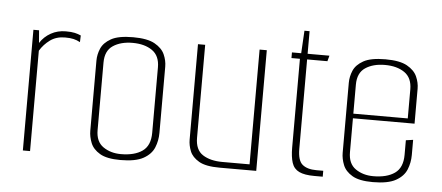

<svg xmlns="http://www.w3.org/2000/svg" viewBox="-43 -650 1715 745"><g transform="rotate(5 814.5 -277.0)"><path d="M67 0V-470H89L93 -421Q109 -446 135 -460.5Q161 -475 193 -475Q215 -475 228 -472Q241 -469 252 -464L251 -438Q238 -445 225 -448Q212 -451 192 -451Q158 -451 134 -433.5Q110 -416 95 -391V0Z M447 4Q394 4 367 -12Q340 -28 330.5 -52Q321 -76 321 -99V-372Q321 -396 331 -419.5Q341 -443 369.5 -459Q398 -475 455 -475Q511 -475 539.5 -459Q568 -443 578.5 -419.5Q589 -396 589 -372V-114Q589 -84 578 -57Q567 -30 536.5 -13Q506 4 447 4ZM447 -19Q500 -19 530.5 -40.5Q561 -62 561 -112V-367Q561 -412 531.5 -432.5Q502 -453 455 -453Q409 -453 379 -433Q349 -413 349 -367V-104Q349 -59 378 -39Q407 -19 447 -19Z M833 0Q779 0 752.5 -15.5Q726 -31 717 -53.5Q708 -76 708 -98V-470H736V-108Q736 -61 765.5 -42Q795 -23 842 -23H948V-470H976V0Z M1202 0Q1164 0 1143 -10Q1122 -20 1114.5 -43Q1107 -66 1107 -102V-448H1074V-470H1110L1115 -558H1135V-470H1220L1214 -448H1135V-100Q1135 -54 1154 -38.5Q1173 -23 1208 -23H1235V0Z M1430 4Q1377 4 1350 -12Q1323 -28 1313.5 -52Q1304 -76 1304 -99V-372Q1304 -396 1314 -419.5Q1324 -443 1352.5 -459Q1381 -475 1438 -475Q1494 -475 1522.5 -459Q1551 -443 1561.5 -419.5Q1572 -396 1572 -372V-250L1544 -249V-367Q1544 -412 1514.5 -432.5Q1485 -453 1438 -453Q1392 -453 1362 -433Q1332 -413 1332 -367V-104Q1332 -59 1361 -39Q1390 -19 1430 -19Q1483 -19 1513.5 -40.5Q1544 -62 1544 -112V-169L1572 -173V-114Q1572 -84 1561 -57Q1550 -30 1519.5 -13Q1489 4 1430 4ZM1311 -236V-254H1572V-236Z"/></g></svg>

Font: Smooch Sans Thin ExtraLight
Style: Regular
Weight: 250
Version: Version 1.010